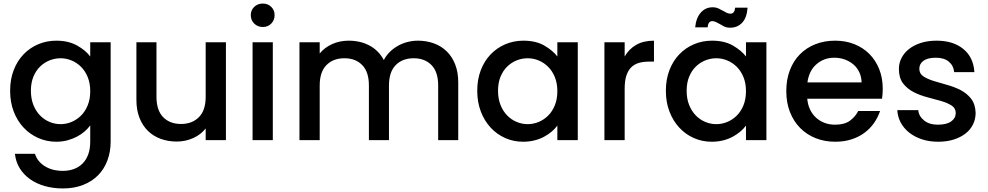

<svg xmlns="http://www.w3.org/2000/svg" viewBox="-20 -789 5561 1081"><path d="M37 -278Q37 -342 57 -394Q77 -446 112.5 -483Q148 -520 195.5 -540Q243 -560 297 -560Q365 -560 413.5 -533Q462 -506 488 -471V-551H603V9Q603 65 585 113.5Q567 162 533 197Q499 232 448.5 252Q398 272 334 272Q279 272 232 258.5Q185 245 149.5 220Q114 195 91.5 159Q69 123 64 77H177Q190 120 232 146.5Q274 173 334 173Q367 173 395 163Q423 153 444 132.5Q465 112 476.5 81Q488 50 488 9V-83Q475 -65 456 -48.5Q437 -32 413 -19.5Q389 -7 360 1Q331 9 297 9Q243 9 195.5 -12Q148 -33 112.5 -71Q77 -109 57 -161.5Q37 -214 37 -278ZM488 -276Q488 -320 474 -354.5Q460 -389 436.5 -412.5Q413 -436 383 -448.5Q353 -461 321 -461Q289 -461 259 -449Q229 -437 205.5 -414Q182 -391 168 -357Q154 -323 154 -278Q154 -233 168 -198Q182 -163 205.5 -139Q229 -115 259 -102.5Q289 -90 321 -90Q353 -90 383 -102.5Q413 -115 436.5 -138.5Q460 -162 474 -196.5Q488 -231 488 -276Z M1252 0H1138V-66Q1111 -31 1067.5 -11.5Q1024 8 975 8Q927 8 885.5 -7Q844 -22 813.5 -51.5Q783 -81 765.5 -125Q748 -169 748 -227V-551H861V-244Q861 -168 898.5 -129.5Q936 -91 999 -91Q1062 -91 1100 -129.5Q1138 -168 1138 -244V-551H1252Z M1402 -551H1516V0H1402ZM1460 -637Q1431 -637 1411.5 -656Q1392 -675 1392 -704Q1392 -732 1411.5 -750.5Q1431 -769 1460 -769Q1488 -769 1507 -750.5Q1526 -732 1526 -704Q1526 -675 1507 -656Q1488 -637 1460 -637Z M2447 -308Q2447 -384 2409.5 -422.5Q2372 -461 2309 -461Q2246 -461 2208 -422.5Q2170 -384 2170 -308V0H2057V-308Q2057 -384 2019.5 -422.5Q1982 -461 1919 -461Q1856 -461 1818 -422.5Q1780 -384 1780 -308V0H1666V-551H1780V-488Q1808 -522 1850.5 -541Q1893 -560 1943 -560Q2009 -560 2060.5 -532.5Q2112 -505 2141 -451Q2154 -476 2174 -496Q2194 -516 2219.5 -530.5Q2245 -545 2274 -552.5Q2303 -560 2333 -560Q2381 -560 2422.5 -545Q2464 -530 2494.5 -500.5Q2525 -471 2542.5 -427Q2560 -383 2560 -325V0H2447Z M2667 -278Q2667 -342 2687 -394Q2707 -446 2742.5 -483Q2778 -520 2825.5 -540Q2873 -560 2927 -560Q2997 -560 3044.5 -532.5Q3092 -505 3118 -471V-551H3233V0H3118V-82Q3105 -64 3086 -48Q3067 -32 3043 -19Q3019 -6 2989 1.5Q2959 9 2925 9Q2871 9 2824 -12Q2777 -33 2742 -71Q2707 -109 2687 -161.5Q2667 -214 2667 -278ZM3118 -276Q3118 -320 3104 -354.5Q3090 -389 3066.5 -412.5Q3043 -436 3013 -448.5Q2983 -461 2951 -461Q2919 -461 2889 -449Q2859 -437 2835.5 -414Q2812 -391 2798 -357Q2784 -323 2784 -278Q2784 -233 2798 -198Q2812 -163 2835.5 -139Q2859 -115 2889 -102.5Q2919 -90 2951 -90Q2983 -90 3013 -102.5Q3043 -115 3066.5 -138.5Q3090 -162 3104 -196.5Q3118 -231 3118 -276Z M3497 0H3383V-551H3497V-471Q3521 -513 3562 -536.5Q3603 -560 3662 -560V-442H3633Q3601 -442 3576 -434.5Q3551 -427 3533.5 -409.5Q3516 -392 3506.5 -363Q3497 -334 3497 -290Z M3729 -278Q3729 -342 3749 -394Q3769 -446 3804.5 -483Q3840 -520 3887.5 -540Q3935 -560 3989 -560Q4059 -560 4106.5 -532.5Q4154 -505 4180 -471V-551H4295V0H4180V-82Q4167 -64 4148 -48Q4129 -32 4105 -19Q4081 -6 4051 1.5Q4021 9 3987 9Q3933 9 3886 -12Q3839 -33 3804 -71Q3769 -109 3749 -161.5Q3729 -214 3729 -278ZM4180 -276Q4180 -320 4166 -354.5Q4152 -389 4128.5 -412.5Q4105 -436 4075 -448.5Q4045 -461 4013 -461Q3981 -461 3951 -449Q3921 -437 3897.5 -414Q3874 -391 3860 -357Q3846 -323 3846 -278Q3846 -233 3860 -198Q3874 -163 3897.5 -139Q3921 -115 3951 -102.5Q3981 -90 4013 -90Q4045 -90 4075 -102.5Q4105 -115 4128.5 -138.5Q4152 -162 4166 -196.5Q4180 -231 4180 -276ZM3894 -635Q3899 -688 3925.5 -718Q3952 -748 3992 -748Q4011 -748 4026 -741Q4041 -734 4055 -726Q4063 -721 4072.5 -716.5Q4082 -712 4093 -712Q4116 -712 4119 -746H4189Q4185 -689 4158.5 -661Q4132 -633 4091 -633Q4071 -633 4056 -640.5Q4041 -648 4028 -656Q4019 -661 4009.5 -665.5Q4000 -670 3990 -670Q3967 -670 3964 -635Z M4677 -464Q4619 -464 4577 -427.5Q4535 -391 4526 -325H4831Q4830 -357 4818 -382.5Q4806 -408 4785 -426Q4764 -444 4736.5 -454Q4709 -464 4677 -464ZM4935 -164Q4923 -128 4901 -96.5Q4879 -65 4847.5 -41.5Q4816 -18 4774.5 -4.5Q4733 9 4682 9Q4623 9 4572.5 -11Q4522 -31 4485 -68.5Q4448 -106 4427.5 -158.5Q4407 -211 4407 -276Q4407 -341 4427 -393.5Q4447 -446 4483.5 -483Q4520 -520 4570.5 -540Q4621 -560 4682 -560Q4741 -560 4790 -540.5Q4839 -521 4874.5 -485.5Q4910 -450 4930 -400Q4950 -350 4950 -289Q4950 -275 4949 -261Q4948 -247 4946 -233H4525Q4528 -199 4541 -172Q4554 -145 4575 -126Q4596 -107 4623 -97Q4650 -87 4682 -87Q4735 -87 4765.5 -109.5Q4796 -132 4812 -164Z M5473 -154Q5473 -119 5458.5 -89Q5444 -59 5416.5 -37.5Q5389 -16 5350 -3.5Q5311 9 5262 9Q5212 9 5171 -4.5Q5130 -18 5099.5 -42Q5069 -66 5051.5 -98.5Q5034 -131 5032 -169H5150Q5153 -135 5182.5 -111Q5212 -87 5260 -87Q5310 -87 5335.5 -105.5Q5361 -124 5361 -153Q5361 -180 5337.5 -195Q5314 -210 5278 -220.5Q5242 -231 5201 -241.5Q5160 -252 5124 -270.5Q5088 -289 5064.5 -319.5Q5041 -350 5041 -401Q5041 -434 5056 -463Q5071 -492 5098.5 -513.5Q5126 -535 5165 -547.5Q5204 -560 5253 -560Q5347 -560 5404 -513Q5461 -466 5466 -383H5352Q5349 -419 5322.5 -441.5Q5296 -464 5249 -464Q5203 -464 5179.5 -447Q5156 -430 5156 -402Q5156 -374 5179 -359Q5202 -344 5237 -333Q5272 -322 5312.5 -311Q5353 -300 5388 -282Q5423 -264 5447 -234Q5471 -204 5473 -154Z"/></svg>

Font: SVN-Poppins Medium
Style: Regular
Weight: 500
Designer: Ninad Kale (Devanagari), Jonny Pinhorn (Latin)
Foundry: Indian Type Foundry
Version: Version 3.002 2017; ttfautohint (v1.8.3)